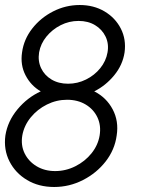

<svg xmlns="http://www.w3.org/2000/svg" viewBox="-26 -733 570 766"><path d="M190 13Q128.5 13 82 -14.8Q35.5 -42.5 11.8 -89.2Q-12 -136 -4.5 -192.5Q4.5 -249.5 43.8 -296.8Q83 -344 136.5 -368.5Q97 -391.5 75.8 -432.8Q54.5 -474 62 -524Q69 -576 102.5 -619Q136 -662 186 -687.5Q236 -713 292 -713Q348 -713 391 -687.5Q434 -662 456 -619Q478 -576 471 -524Q463.5 -474 429.8 -432.8Q396 -391.5 350 -368.5Q398.5 -344 423.5 -296.8Q448.5 -249.5 439.5 -192.5Q432 -136 395.8 -89.2Q359.5 -42.5 305.2 -14.8Q251 13 190 13ZM245.5 -399Q283.5 -399 317.2 -415.8Q351 -432.5 374 -461Q397 -489.5 403 -524Q409 -558.5 395.2 -587Q381.5 -615.5 353.5 -632.5Q325.5 -649.5 287.5 -649.5Q249.5 -649.5 216 -632.5Q182.5 -615.5 159.2 -587Q136 -558.5 130 -524Q124.5 -489.5 138 -461Q151.5 -432.5 179.5 -415.8Q207.5 -399 245.5 -399ZM194 -50.5Q236.5 -50.5 274.8 -69.8Q313 -89 339 -121.2Q365 -153.5 371.5 -192.5Q378 -232 362.8 -264.5Q347.5 -297 315.8 -316Q284 -335 241.5 -335Q199.5 -335 161.2 -316Q123 -297 96.5 -264.5Q70 -232 63 -192.5Q56.5 -153.5 72.2 -121.2Q88 -89 120 -69.8Q152 -50.5 194 -50.5Z"/></svg>

Font: Urbanist Light
Style: Italic
Weight: 300
Italic angle: -8°
Designer: Corey Hu
Foundry: Corey Hu
Version: Version 1.330; ttfautohint (v1.8.4.7-5d5b)